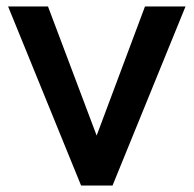

<svg xmlns="http://www.w3.org/2000/svg" viewBox="-20 -572 597 592"><path d="M5 -552H128L278 -154L427 -552H552L327 0H230Z"/></svg>

Font: Involve SemiBold
Style: Regular
Weight: 600
Designer: Stefan Peev
Foundry: Context Ltd.
Version: Version 1.001